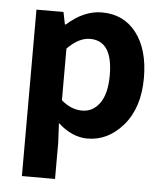

<svg xmlns="http://www.w3.org/2000/svg" viewBox="-51 -552 672 785"><g transform="rotate(5 285.0 -159.5)"><path d="M68 188V-495H179L189 -445H193Q262 -507 336 -507Q426 -507 478 -439Q530 -371 530 -255Q530 -133 468 -60.5Q406 12 321 12Q258 12 200 -41L204 39V188ZM290 -100Q334 -100 362 -139Q390 -178 390 -254Q390 -395 297 -395Q251 -395 204 -347V-135Q244 -100 290 -100Z"/></g></svg>

Font: Assistant
Style: Bold
Weight: 700
Designer: Hebrew By Ben Nathan, Latin by Paul Hunt
Version: Version 2.001;PS 002.001;hotconv 1.0.88;makeotf.lib2.5.64775